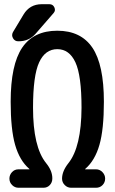

<svg xmlns="http://www.w3.org/2000/svg" viewBox="-20 -885 540 905"><path d="M118.2 -86.9Q119.1 -86.9 119.1 -87.9L117.2 -89.8Q72.3 -128.9 51.3 -202.1Q30.3 -275.4 30.3 -405.3Q30.3 -580.1 84.5 -660.2Q138.7 -740.2 250 -740.2Q361.3 -740.2 415.5 -660.2Q469.7 -580.1 469.7 -405.3Q469.7 -275.4 448.7 -202.1Q427.7 -128.9 382.8 -89.8L380.9 -87.9Q380.9 -86.9 381.8 -86.9H432.6Q450.2 -86.9 462.9 -73.7Q475.6 -60.5 475.6 -43Q475.6 -25.4 463.4 -12.7Q451.2 0 432.6 0H315.4Q297.9 0 285.2 -12.7Q272.5 -25.4 272.5 -43Q272.5 -78.1 302.7 -116.2Q363.3 -192.4 364.3 -377Q364.3 -529.3 335.4 -591.3Q306.6 -653.3 250 -653.3Q193.4 -653.3 164.6 -591.3Q135.7 -529.3 135.7 -377Q135.7 -192.4 197.3 -116.2Q227.5 -79.1 226.6 -43Q226.6 -25.4 214.8 -12.7Q203.1 0 184.6 0H67.4Q49.8 0 37.1 -12.7Q24.4 -25.4 24.4 -43Q24.4 -60.5 36.6 -73.7Q48.8 -86.9 67.4 -86.9ZM176.8 -865.2H212.9Q229.5 -865.2 236.3 -850.1Q243.2 -835 232.4 -823.2L148.4 -726.6Q116.2 -689.5 65.4 -690.4Q49.8 -690.4 41.5 -704.6Q33.2 -718.8 41 -733.4L90.8 -816.4Q120.1 -865.2 176.8 -865.2Z"/></svg>

Font: Rounded Mgen+ 1mn medium
Style: Regular
Weight: 500
Designer: [Source Han Sans]
Ryoko NISHIZUKA  (kana & ideographs); Paul D. Hunt (Latin, Greek & Cyrillic); Wenlong ZHANG  (bopomofo
Version: Version 1.059.20150602